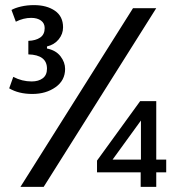

<svg xmlns="http://www.w3.org/2000/svg" viewBox="-20 -732 700 752"><path d="M107 -364Q160 -364 197.5 -390.5Q235 -417 235 -462Q235 -488 217 -511.5Q199 -535 164 -542V-550Q193 -557 210 -578Q227 -599 227 -625Q227 -668 195 -690Q163 -712 113 -712Q86 -712 62.5 -706.5Q39 -701 25 -693L42 -647Q72 -662 102 -662Q126 -662 140.5 -651.5Q155 -641 155 -622Q155 -597 137.5 -585Q120 -573 91 -572V-519Q164 -517 164 -463Q164 -438 147.5 -425.5Q131 -413 104 -413Q66 -413 32 -431L16 -386Q53 -364 107 -364ZM501 -700H592L151 0H60ZM631 -107V-57H592V0H531V-57H360V-103L529 -336H592V-107ZM532 -260 421 -107H532Z"/></svg>

Font: Voces
Style: Regular
Weight: 400
Designer: Ana Paula Megda, Pablo Ugerman
Foundry: Ana Paula Megda, Pablo Ugerman
Version: Version 1.100